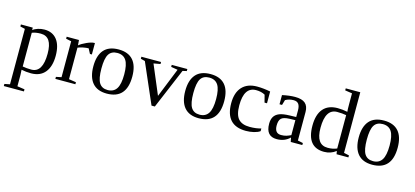

<svg xmlns="http://www.w3.org/2000/svg" viewBox="-70 -1249 4361 2018"><g transform="rotate(15 2110.5 -240.5)"><path d="M74.2 -424.8 22 -437V-459H150.9L151.9 -432.1Q172.4 -449.7 206.8 -460.4Q241.2 -471.2 276.9 -471.2Q364.7 -471.2 412.8 -410.2Q460.9 -349.1 460.9 -234.9Q460.9 -118.2 408.4 -54.2Q356 9.8 256.8 9.8Q201.7 9.8 151.9 -1Q154.8 34.2 154.8 54.2V178.2L234.9 189.9V212.9H16.1V189.9L74.2 178.2ZM373 -234.9Q373 -328.6 342.5 -374.3Q312 -419.9 250 -419.9Q192.9 -419.9 154.8 -403.8V-37.1Q198.2 -28.8 250 -28.8Q373 -28.8 373 -234.9Z M824.2 -471.2V-347.2H803.2L774.9 -400.9Q750.5 -400.9 717 -394.3Q683.6 -387.7 659.2 -377V-34.2L737.8 -22V0H520V-22L578.1 -34.2V-424.8L520 -437V-459H653.8L658.2 -401.9Q687.5 -426.3 737.5 -448.7Q787.6 -471.2 816.9 -471.2Z M1294.9 -231.9Q1294.9 9.8 1080.1 9.8Q976.6 9.8 923.8 -52.2Q871.1 -114.3 871.1 -231.9Q871.1 -348.1 923.8 -409.7Q976.6 -471.2 1084 -471.2Q1188.5 -471.2 1241.7 -410.9Q1294.9 -350.6 1294.9 -231.9ZM1207 -231.9Q1207 -337.4 1176.3 -384.8Q1145.5 -432.1 1080.1 -432.1Q1016.1 -432.1 987.5 -386.7Q959 -341.3 959 -231.9Q959 -121.1 988 -75Q1017.1 -28.8 1080.1 -28.8Q1144.5 -28.8 1175.8 -76.7Q1207 -124.5 1207 -231.9Z M1605 9.8H1568.8L1379.9 -424.8L1333 -437V-459H1546.9V-437L1474.1 -423.8L1607.9 -106.9L1735.8 -424.8L1663.1 -437V-459H1833V-437L1789.1 -426.8Z M2294.9 -231.9Q2294.9 9.8 2080.1 9.8Q1976.6 9.8 1923.8 -52.2Q1871.1 -114.3 1871.1 -231.9Q1871.1 -348.1 1923.8 -409.7Q1976.6 -471.2 2084 -471.2Q2188.5 -471.2 2241.7 -410.9Q2294.9 -350.6 2294.9 -231.9ZM2207 -231.9Q2207 -337.4 2176.3 -384.8Q2145.5 -432.1 2080.1 -432.1Q2016.1 -432.1 1987.5 -386.7Q1959 -341.3 1959 -231.9Q1959 -121.1 1988 -75Q2017.1 -28.8 2080.1 -28.8Q2144.5 -28.8 2175.8 -76.7Q2207 -124.5 2207 -231.9Z M2746.1 -27.8Q2722.2 -10.3 2680.2 -0.2Q2638.2 9.8 2594.2 9.8Q2371.1 9.8 2371.1 -232.9Q2371.1 -347.7 2428 -409.4Q2484.9 -471.2 2590.8 -471.2Q2656.7 -471.2 2734.9 -456.1V-328.1H2708L2687 -409.2Q2646.5 -432.1 2589.8 -432.1Q2459 -432.1 2459 -232.9Q2459 -129.4 2498.8 -85.2Q2538.6 -41 2622.1 -41Q2693.4 -41 2746.1 -57.1Z M3003.9 -469.2Q3079.1 -469.2 3114.5 -438.5Q3149.9 -407.7 3149.9 -344.2V-34.2L3207 -22V0H3081.1L3071.8 -45.9Q3016.1 9.8 2929.7 9.8Q2812 9.8 2812 -127Q2812 -172.9 2829.8 -202.9Q2847.7 -232.9 2886.7 -248.8Q2925.8 -264.6 3000 -266.1L3068.8 -268.1V-339.8Q3068.8 -387.2 3051.5 -409.7Q3034.2 -432.1 2998 -432.1Q2949.2 -432.1 2908.7 -409.2L2892.1 -352.1H2864.7V-452.1Q2943.8 -469.2 3003.9 -469.2ZM3068.8 -233.9 3004.9 -231.9Q2939.5 -229.5 2916.3 -206.5Q2893.1 -183.6 2893.1 -129.9Q2893.1 -43.9 2962.9 -43.9Q2996.1 -43.9 3020.3 -51.5Q3044.4 -59.1 3068.8 -70.8Z M3573.7 -34.2Q3518.6 9.8 3444.8 9.8Q3256.8 9.8 3256.8 -225.1Q3256.8 -345.7 3310.1 -408.4Q3363.3 -471.2 3466.8 -471.2Q3519.5 -471.2 3573.7 -460Q3570.8 -476.1 3570.8 -541V-660.2L3493.7 -671.9V-693.8H3651.9V-34.2L3708.5 -22V0H3579.6ZM3344.7 -225.1Q3344.7 -132.3 3376 -86.7Q3407.2 -41 3471.7 -41Q3526.9 -41 3570.8 -60.1V-422.9Q3527.3 -431.2 3471.7 -431.2Q3344.7 -431.2 3344.7 -225.1Z M4182.6 -231.9Q4182.6 9.8 3967.8 9.8Q3864.3 9.8 3811.5 -52.2Q3758.8 -114.3 3758.8 -231.9Q3758.8 -348.1 3811.5 -409.7Q3864.3 -471.2 3971.7 -471.2Q4076.2 -471.2 4129.4 -410.9Q4182.6 -350.6 4182.6 -231.9ZM4094.7 -231.9Q4094.7 -337.4 4064 -384.8Q4033.2 -432.1 3967.8 -432.1Q3903.8 -432.1 3875.2 -386.7Q3846.7 -341.3 3846.7 -231.9Q3846.7 -121.1 3875.7 -75Q3904.8 -28.8 3967.8 -28.8Q4032.2 -28.8 4063.5 -76.7Q4094.7 -124.5 4094.7 -231.9Z"/></g></svg>

Font: Tinos
Style: Regular
Weight: 400
Designer: Steve Matteson
Foundry: Monotype Imaging Inc.
Version: Version 1.23